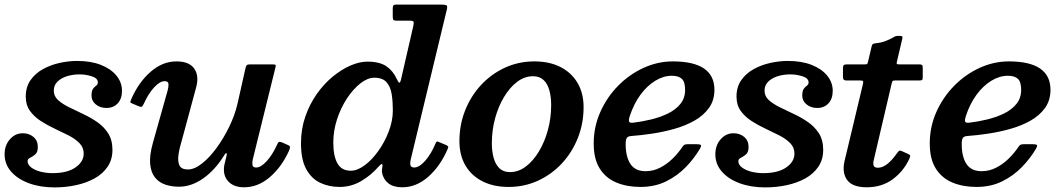

<svg xmlns="http://www.w3.org/2000/svg" viewBox="-23 -800 4616 835"><path d="M341 -132Q341 -96.5 305.2 -71.8Q269.5 -47 205.5 -47Q178.5 -47 153.8 -53.2Q129 -59.5 113 -71.5Q97 -83.5 97 -99.5Q97 -108.5 108 -113.8Q119 -119 130.2 -128.5Q141.5 -138 141.5 -161Q141.5 -188.5 122.5 -204.5Q103.5 -220.5 76 -220.5Q43 -220.5 20 -194.2Q-3 -168 -3 -129Q-3 -86 25.5 -53.5Q54 -21 103 -3Q152 15 214 15Q262.5 15 307.8 5.2Q353 -4.5 388.5 -24.2Q424 -44 445 -75Q466 -106 466 -148Q466 -191 447.5 -220Q429 -249 400 -269Q371 -289 338.5 -304.2Q306 -319.5 277 -333.8Q248 -348 229.5 -364.8Q211 -381.5 211 -406Q211 -429.5 227.2 -445.2Q243.5 -461 269 -468.8Q294.5 -476.5 323 -476.5Q350 -476.5 376.2 -468.2Q402.5 -460 402.5 -441.5Q402.5 -432.5 395.5 -427.8Q388.5 -423 381.8 -414Q375 -405 375 -384Q375 -361 393.8 -345.8Q412.5 -330.5 440 -330.5Q470.5 -330.5 489 -350.5Q507.5 -370.5 507.5 -405Q507.5 -441.5 483.5 -471Q459.5 -500.5 415.8 -517.8Q372 -535 312.5 -535Q276 -535 236.8 -526.5Q197.5 -518 164 -499.5Q130.5 -481 109.8 -451.5Q89 -422 89 -380Q89 -343.5 107.2 -318Q125.5 -292.5 154 -274Q182.5 -255.5 214.8 -240.5Q247 -225.5 275.8 -210.8Q304.5 -196 322.8 -177.2Q341 -158.5 341 -132Z M549.5 -372.5Q545 -362 543.8 -357.8Q542.5 -353.5 554 -349L580 -338Q592 -333.5 595.2 -337Q598.5 -340.5 603.5 -351Q623 -394 647.8 -420.5Q672.5 -447 693 -447Q709.5 -447 709.8 -433.5Q710 -420 706 -406.5L642 -179Q626.5 -123.5 630 -86.8Q633.5 -50 651 -28.2Q668.5 -6.5 695.8 2.8Q723 12 755.5 12Q810 12 862 -25Q914 -62 953.5 -127Q958.5 -134.5 961.5 -134Q964.5 -133.5 962.5 -123.5L952.5 -82Q945 -39 968.8 -12.2Q992.5 14.5 1038.5 14.5Q1098.5 14.5 1149.5 -28.8Q1200.5 -72 1233 -142.5Q1238.5 -155 1238.2 -160.8Q1238 -166.5 1224 -171.5L1204 -180.5Q1191.5 -185 1188.2 -181.5Q1185 -178 1180 -166.5Q1161 -125.5 1136.2 -98.5Q1111.5 -71.5 1091 -71.5Q1076 -71.5 1074.8 -83.2Q1073.5 -95 1076.5 -107.5L1175 -507Q1177.5 -516.5 1174.8 -518.2Q1172 -520 1160 -520H1063Q1053.5 -520 1050 -516.2Q1046.5 -512.5 1045 -505L1010 -349.5Q998.5 -299.5 974 -249Q949.5 -198.5 918.5 -156.2Q887.5 -114 855 -88.5Q822.5 -63 794 -63Q766.5 -63 757.8 -80Q749 -97 753.2 -127Q757.5 -157 769.5 -196L829.5 -418Q844 -469 822.2 -501Q800.5 -533 744.5 -533Q684 -533 632.5 -488.2Q581 -443.5 549.5 -372.5Z M1685.5 -320Q1685.5 -275.5 1668 -229.2Q1650.5 -183 1622.8 -144Q1595 -105 1563 -81.2Q1531 -57.5 1502.5 -57.5Q1462.5 -57.5 1444.5 -89.5Q1426.5 -121.5 1426.5 -180Q1426.5 -232 1443 -282Q1459.5 -332 1486.5 -372.8Q1513.5 -413.5 1544.8 -437.8Q1576 -462 1605 -462Q1641 -462 1658.2 -442.2Q1675.5 -422.5 1680.5 -390Q1685.5 -357.5 1685.5 -320ZM1923 -150Q1927.5 -159.5 1926 -162.8Q1924.5 -166 1916.5 -169.5L1885.5 -182.5Q1879 -185.5 1876.5 -184.2Q1874 -183 1871 -176Q1852.5 -131 1826.5 -101.2Q1800.5 -71.5 1778 -71.5Q1761 -71.5 1761 -89Q1761 -93 1761.8 -98.2Q1762.5 -103.5 1763.5 -107.5L1920 -757.5Q1924 -773 1919.2 -776.5Q1914.5 -780 1894.5 -780H1700Q1690 -780 1687.5 -776Q1685 -772 1685 -761V-728Q1685 -717 1688.2 -713.5Q1691.5 -710 1702 -710H1760.5Q1774.5 -710 1775.8 -704.5Q1777 -699 1775 -689.5L1721 -454.5Q1717.5 -440 1713.5 -440.5Q1709.5 -441 1702.5 -456.5Q1686.5 -492 1657 -512Q1627.5 -532 1575 -532Q1540.5 -532 1501.2 -515Q1462 -498 1423.8 -466.5Q1385.5 -435 1354.5 -391Q1323.5 -347 1304.8 -293Q1286 -239 1286 -177Q1286 -105.5 1309 -64Q1332 -22.5 1370 -4.8Q1408 13 1454 13Q1503.5 13 1546.5 -11.8Q1589.5 -36.5 1623.5 -75.5Q1633.5 -86.5 1637.5 -86.8Q1641.5 -87 1640 -75Q1639.5 -71.5 1638.5 -65Q1637.5 -58.5 1638.5 -49Q1644 -20 1666 -2.8Q1688 14.5 1726 14.5Q1787.5 14.5 1839.2 -31Q1891 -76.5 1923 -150Z M1975 -186Q1975 -125 2001.2 -80.2Q2027.5 -35.5 2075.8 -11.2Q2124 13 2189 13Q2257.5 13 2316.8 -14.2Q2376 -41.5 2420.5 -89.2Q2465 -137 2490 -200Q2515 -263 2515 -334Q2515 -395 2488.5 -439.8Q2462 -484.5 2414 -508.8Q2366 -533 2301 -533Q2232.5 -533 2173.2 -505.8Q2114 -478.5 2069.5 -430.8Q2025 -383 2000 -320.2Q1975 -257.5 1975 -186ZM2116 -177Q2116 -233 2130 -284.8Q2144 -336.5 2169 -378.2Q2194 -420 2226.2 -444.2Q2258.5 -468.5 2295 -468.5Q2323.5 -468.5 2341 -452Q2358.5 -435.5 2366.2 -407Q2374 -378.5 2374 -343Q2374 -287.5 2360 -235.5Q2346 -183.5 2321 -141.8Q2296 -100 2263.8 -75.8Q2231.5 -51.5 2195 -51.5Q2166.5 -51.5 2149.2 -68Q2132 -84.5 2124 -113Q2116 -141.5 2116 -177Z M2559 -176Q2559 -108 2585.5 -66.5Q2612 -25 2658 -6Q2704 13 2762 13Q2824.5 13 2873.8 -11.2Q2923 -35.5 2959.8 -73.5Q2996.5 -111.5 3020.5 -152.5Q3028 -165.5 3025 -169.2Q3022 -173 3005 -173H2972Q2959 -173 2954.2 -170.8Q2949.5 -168.5 2945 -161.5Q2926.5 -134 2902 -110Q2877.5 -86 2847.8 -70.8Q2818 -55.5 2784.5 -55.5Q2739.5 -55.5 2718.8 -86.8Q2698 -118 2698 -173.5Q2698 -193 2703 -200.2Q2708 -207.5 2722.5 -208.5Q2764.5 -211.5 2813 -218.8Q2861.5 -226 2909.5 -239.5Q2957.5 -253 2997 -275.2Q3036.5 -297.5 3060.2 -330.5Q3084 -363.5 3084 -409.5Q3084 -471 3038.8 -502Q2993.5 -533 2903 -533Q2837.5 -533 2775.8 -504.8Q2714 -476.5 2665.2 -427Q2616.5 -377.5 2587.8 -313Q2559 -248.5 2559 -176ZM2732 -266.5Q2715 -264.5 2712.8 -271.5Q2710.5 -278.5 2716 -295.5Q2733.5 -348.5 2762.2 -387.8Q2791 -427 2826.8 -448.8Q2862.5 -470.5 2898.5 -470.5Q2928 -470.5 2942.2 -457.2Q2956.5 -444 2956.5 -409.5Q2956.5 -373 2935.8 -347.8Q2915 -322.5 2881.5 -306.2Q2848 -290 2808.8 -280.5Q2769.5 -271 2732 -266.5Z M3432 -132Q3432 -96.5 3396.2 -71.8Q3360.5 -47 3296.5 -47Q3269.5 -47 3244.8 -53.2Q3220 -59.5 3204 -71.5Q3188 -83.5 3188 -99.5Q3188 -108.5 3199 -113.8Q3210 -119 3221.2 -128.5Q3232.5 -138 3232.5 -161Q3232.5 -188.5 3213.5 -204.5Q3194.5 -220.5 3167 -220.5Q3134 -220.5 3111 -194.2Q3088 -168 3088 -129Q3088 -86 3116.5 -53.5Q3145 -21 3194 -3Q3243 15 3305 15Q3353.5 15 3398.8 5.2Q3444 -4.5 3479.5 -24.2Q3515 -44 3536 -75Q3557 -106 3557 -148Q3557 -191 3538.5 -220Q3520 -249 3491 -269Q3462 -289 3429.5 -304.2Q3397 -319.5 3368 -333.8Q3339 -348 3320.5 -364.8Q3302 -381.5 3302 -406Q3302 -429.5 3318.2 -445.2Q3334.5 -461 3360 -468.8Q3385.5 -476.5 3414 -476.5Q3441 -476.5 3467.2 -468.2Q3493.5 -460 3493.5 -441.5Q3493.5 -432.5 3486.5 -427.8Q3479.5 -423 3472.8 -414Q3466 -405 3466 -384Q3466 -361 3484.8 -345.8Q3503.5 -330.5 3531 -330.5Q3561.5 -330.5 3580 -350.5Q3598.5 -370.5 3598.5 -405Q3598.5 -441.5 3574.5 -471Q3550.5 -500.5 3506.8 -517.8Q3463 -535 3403.5 -535Q3367 -535 3327.8 -526.5Q3288.5 -518 3255 -499.5Q3221.5 -481 3200.8 -451.5Q3180 -422 3180 -380Q3180 -343.5 3198.2 -318Q3216.5 -292.5 3245 -274Q3273.5 -255.5 3305.8 -240.5Q3338 -225.5 3366.8 -210.8Q3395.5 -196 3413.8 -177.2Q3432 -158.5 3432 -132Z M3660.5 -520Q3650.5 -520 3646.8 -516.8Q3643 -513.5 3643 -503V-466.5Q3643 -457 3646.5 -453.5Q3650 -450 3658.5 -450H3718Q3729 -450 3730.5 -446.8Q3732 -443.5 3730 -435L3649.5 -98Q3638.5 -47.5 3661.8 -16.5Q3685 14.5 3746.5 14.5Q3811.5 14.5 3858.8 -20Q3906 -54.5 3931 -108Q3936.5 -119.5 3935 -123.5Q3933.5 -127.5 3924 -131.5L3897.5 -143.5Q3889.5 -147 3884.8 -142Q3880 -137 3875 -129.5Q3855 -101.5 3834.8 -86Q3814.5 -70.5 3795.5 -70.5Q3780.5 -70.5 3777 -78.8Q3773.5 -87 3776 -99.5Q3778.5 -112 3781.5 -123.5L3855 -437.5Q3857 -445 3858.8 -447.5Q3860.5 -450 3870 -450H3973Q3985.5 -450 3987.8 -452.8Q3990 -455.5 3990 -468V-503.5Q3990 -515 3987 -517.5Q3984 -520 3973 -520H3888.5Q3877.5 -520 3876.8 -522.5Q3876 -525 3878 -533.5L3901 -631.5Q3903 -640 3900.2 -642Q3897.5 -644 3887 -644Q3879.5 -644 3875.8 -643.5Q3872 -643 3868.5 -641.2Q3865 -639.5 3858.5 -635.5Q3848 -629.5 3829.5 -622Q3811 -614.5 3786.5 -612Q3776 -610.5 3773 -608.8Q3770 -607 3767.5 -597.5L3752.5 -533.5Q3750.5 -525.5 3749.2 -522.8Q3748 -520 3737.5 -520Z M4020.5 -176Q4020.5 -108 4047 -66.5Q4073.5 -25 4119.5 -6Q4165.5 13 4223.5 13Q4286 13 4335.2 -11.2Q4384.5 -35.5 4421.2 -73.5Q4458 -111.5 4482 -152.5Q4489.5 -165.5 4486.5 -169.2Q4483.5 -173 4466.5 -173H4433.5Q4420.5 -173 4415.8 -170.8Q4411 -168.5 4406.5 -161.5Q4388 -134 4363.5 -110Q4339 -86 4309.2 -70.8Q4279.5 -55.5 4246 -55.5Q4201 -55.5 4180.2 -86.8Q4159.5 -118 4159.5 -173.5Q4159.5 -193 4164.5 -200.2Q4169.5 -207.5 4184 -208.5Q4226 -211.5 4274.5 -218.8Q4323 -226 4371 -239.5Q4419 -253 4458.5 -275.2Q4498 -297.5 4521.8 -330.5Q4545.5 -363.5 4545.5 -409.5Q4545.5 -471 4500.2 -502Q4455 -533 4364.5 -533Q4299 -533 4237.2 -504.8Q4175.5 -476.5 4126.8 -427Q4078 -377.5 4049.2 -313Q4020.5 -248.5 4020.5 -176ZM4193.5 -266.5Q4176.5 -264.5 4174.2 -271.5Q4172 -278.5 4177.5 -295.5Q4195 -348.5 4223.8 -387.8Q4252.5 -427 4288.2 -448.8Q4324 -470.5 4360 -470.5Q4389.5 -470.5 4403.8 -457.2Q4418 -444 4418 -409.5Q4418 -373 4397.2 -347.8Q4376.5 -322.5 4343 -306.2Q4309.5 -290 4270.2 -280.5Q4231 -271 4193.5 -266.5Z"/></svg>

Font: Besley SemiBold
Style: Italic
Weight: 600
Italic angle: -13°
Designer: Owen Earl
Foundry: indestructible type*
Version: Version 2.001